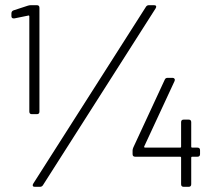

<svg xmlns="http://www.w3.org/2000/svg" viewBox="-20 -720 840 740"><path d="M93 -290V-657Q93 -659 91.5 -660Q90 -661 89 -660L35 -649H33Q24 -649 24 -658V-668Q24 -677 32 -680L87 -698Q93 -700 99 -700H122Q132 -700 132 -690V-290Q132 -280 122 -280H103Q93 -280 93 -290ZM108 -12 542 -693Q546 -700 554 -700H574Q580 -700 581.5 -696.5Q583 -693 580 -688L146 -7Q142 0 134 0H114Q108 0 106.5 -3.5Q105 -7 108 -12ZM678 -10V-112Q678 -116 674 -116H501Q491 -116 491 -126V-140Q491 -145 494 -152L615 -413Q618 -420 626 -420H645Q650 -420 652.5 -416.5Q655 -413 653 -408L536 -156Q535 -154 536 -152.5Q537 -151 539 -151H674Q678 -151 678 -155V-249Q678 -259 688 -259H707Q717 -259 717 -249V-155Q717 -151 721 -151H741Q751 -151 751 -141V-126Q751 -116 741 -116H721Q717 -116 717 -112V-10Q717 0 707 0H688Q678 0 678 -10Z"/></svg>

Font: Barlow GEO Light
Style: Regular
Weight: 300
Designer: Jeremy Tribby
Foundry: Tribby Type
Version: Version 1.408